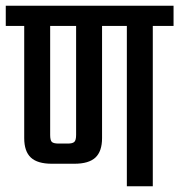

<svg xmlns="http://www.w3.org/2000/svg" viewBox="-40 -646 622 666"><path d="M562 -626V-556H490V0H400V-556H314V-167Q314 -121 291 -99.5Q268 -78 218 -78H140Q90 -78 67 -99.5Q44 -121 44 -167V-556H-20V-626ZM224 -178V-556H134V-178Q134 -159 140 -153.5Q146 -148 164 -148H195Q212 -148 218 -154Q224 -160 224 -178Z"/></svg>

Font: Teko Regular
Style: Regular
Weight: 400
Designer: Manushi Parikh, Jonny Pinhorn
Foundry: Indian Type Foundry
Version: Version 1.105;PS 1.0;hotconv 1.0.78;makeotf.lib2.5.61930; tt